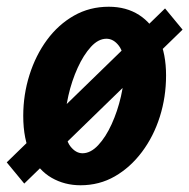

<svg xmlns="http://www.w3.org/2000/svg" viewBox="-51 -540 562 570"><path d="M188 10Q141 10 102.5 -12Q64 -34 41 -80Q18 -126 18 -196Q18 -259 36.5 -317.5Q55 -376 88.5 -421.5Q122 -467 168.5 -493.5Q215 -520 272 -520Q324 -520 362 -495.5Q400 -471 421 -425.5Q442 -380 442 -316Q442 -252 423.5 -193.5Q405 -135 370.5 -89Q336 -43 290 -16.5Q244 10 188 10ZM194 -85Q218 -85 240.5 -109Q263 -133 280.5 -171.5Q298 -210 308 -253.5Q318 -297 318 -337Q318 -383 302 -404Q286 -425 265 -425Q241 -425 219 -401Q197 -377 179.5 -338.5Q162 -300 152 -256Q142 -212 142 -172Q142 -126 158 -105.5Q174 -85 194 -85ZM21 5 -31 -58 439 -515 491 -452Z"/></svg>

Font: Instrument Sans Condensed
Style: Bold Italic
Weight: 700
Width: 3
Italic angle: -13°
Designer: Rodrigo Fuenzalida
Foundry: fragTYPE
Version: Version 1.000;gftools[0.9.28]